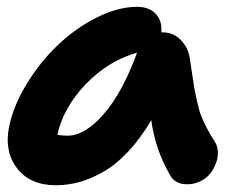

<svg xmlns="http://www.w3.org/2000/svg" viewBox="-20 -551 721 569"><path d="M146 -2Q69.3 -2 30.8 -52Q-7.8 -102.1 6.8 -174.8Q19.5 -237.3 59.1 -302.2Q98.6 -367.2 151.1 -417.2Q203.6 -467.3 266.6 -499Q329.6 -530.8 386.2 -530.8Q420.9 -530.8 440.9 -510.7Q460.9 -490.7 458 -455.1H461.9Q494.6 -455.1 516.8 -431.4Q539.1 -407.7 543 -375Q544.4 -364.7 549.6 -330.3Q554.7 -295.9 556.6 -285.4Q558.6 -274.9 564.5 -248.5Q570.3 -222.2 576.2 -207.8Q582 -193.4 592.5 -172.4Q603 -151.4 616.2 -131.8Q624 -120.1 625.5 -103.8Q627 -87.4 621.1 -70.3Q615.2 -53.2 604.2 -38.3Q593.3 -23.4 574.7 -14.2Q556.2 -4.9 534.2 -4.9Q498 -4.9 483.9 -32.2Q440.4 -106.9 428.2 -194.8Q397 -141.6 360.8 -102.8Q324.7 -64 287.8 -42.7Q251 -21.5 216.1 -11.7Q181.2 -2 146 -2ZM180.2 -148.9Q231.9 -148.9 287.6 -213.1Q343.3 -277.3 386.2 -395Q300.3 -370.6 234.1 -301.5Q168 -232.4 149.9 -151.9Q163.1 -148.9 180.2 -148.9Z"/></svg>

Font: Shantell Sans Bouncy
Style: Bold Italic
Weight: 700
Italic angle: -11.31°
Designer: Stephen Nixon, Anya Danilova, Shantell Martin
Foundry: Arrow Type
Version: Version 1.006;[9816181b4]